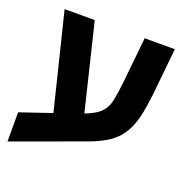

<svg xmlns="http://www.w3.org/2000/svg" viewBox="-121 -713 862 892"><g transform="rotate(20 309.5 -267.5)"><path d="M10.1 66.7V-77.4L262.8 -163.3Q313.9 -180.4 342.9 -196.4Q372 -212.4 387.5 -233.9Q403 -255.5 409.6 -289.5Q416.1 -323.6 422.1 -377.6L445 -601.8H594.1L571.1 -374.7Q565.1 -319.8 556.6 -276.9Q548.2 -233.9 533.7 -200.9Q519.3 -168 497.3 -143Q475.3 -118 442.3 -98.5Q409.4 -79 363.4 -62ZM181 -67 49.2 -601.8H198.2L328 -67Z"/></g></svg>

Font: Noto Sans Hebrew
Style: Regular
Weight: 400
Designer: Monotype Design Team
Foundry: Monotype Imaging Inc.
Version: Version 2.003;January 10, 2023;FontCreator 14.0.0.2877 64-bi